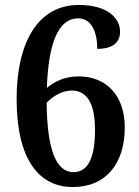

<svg xmlns="http://www.w3.org/2000/svg" viewBox="-20 -744 562 774"><path d="M273 10C410 10 483 -88 483 -230C483 -359 409 -436 297 -436C238 -436 199 -414 169 -390C175 -570 215 -670 295 -670C349 -670 372 -615 372 -547C436 -547 464 -574 464 -616C464 -672 412 -724 298 -724C129 -724 47 -567 47 -345C47 -97 140 10 273 10ZM276 -50C209 -50 170 -134 168 -330C191 -353 227 -379 269 -379C328 -379 363 -332 363 -220C363 -99 330 -50 276 -50Z"/></svg>

Font: Noto Serif Devanagari SemiCondensed SemiBold
Style: Regular
Weight: 600
Width: 4
Designer: Universal Thirst, Indian Type Foundry and the Monotype Design Team
Foundry: Monotype Imaging Inc.
Version: Version 2.004